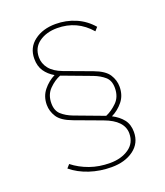

<svg xmlns="http://www.w3.org/2000/svg" viewBox="-140 -798 819 954"><g transform="rotate(-20 269.5 -321.0)"><path d="M286 61Q225 61 170.5 43Q116 25 76 -8L92 -26Q130 4 179 21.5Q228 39 286 39Q345 39 385 11.5Q425 -16 425 -67Q425 -135 327 -171L184 -224Q127 -245 107.5 -275.5Q88 -306 88 -340Q88 -384 113.5 -416Q139 -448 175 -466Q144 -484 126 -510.5Q108 -537 108 -576Q108 -635 153 -669Q198 -703 266 -703Q321 -703 370.5 -682Q420 -661 456 -619L440 -601Q371 -681 266 -681Q209 -681 170.5 -653.5Q132 -626 132 -575Q132 -542 153.5 -515Q175 -488 220 -471L363 -418Q420 -397 439.5 -366.5Q459 -336 459 -302Q459 -256 433.5 -224.5Q408 -193 373 -176Q408 -158 428.5 -132Q449 -106 449 -66Q449 -7 403 27Q357 61 286 61ZM339 -191Q343 -189 347 -188Q378 -201 406.5 -229Q435 -257 435 -304Q435 -343 412 -363Q389 -383 355 -396L208 -451Q204 -453 200 -454Q169 -442 140.5 -413.5Q112 -385 112 -339Q112 -300 135 -279.5Q158 -259 192 -246Z"/></g></svg>

Font: Lexend Thin
Style: Regular
Weight: 100
Designer: Bonnie Shaver-Troup, Thomas Jockin
Foundry: Lexend
Version: Version 1.007; ttfautohint (v1.8.3)